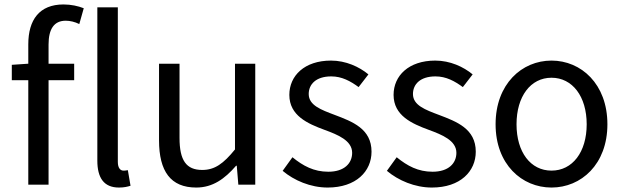

<svg xmlns="http://www.w3.org/2000/svg" viewBox="-20 -829 2799 862"><path d="M514 13C538 13 553 9 566 5L554 -65C544 -63 539 -63 534 -63C521 -63 509 -74 509 -102V-796H417V-108C417 -31 446 13 514 13ZM33 -469H107V0H198V-469H313V-543H198V-629C198 -699 223 -736 275 -736C294 -736 316 -731 336 -721L356 -792C331 -802 299 -809 265 -809C157 -809 107 -740 107 -630V-543L33 -538Z M861 13C935 13 989 -26 1040 -85H1043L1050 0H1126V-543H1035V-158C983 -94 944 -66 888 -66C816 -66 786 -109 786 -210V-543H694V-199C694 -60 746 13 861 13Z M1451 13C1579 13 1648 -60 1648 -148C1648 -251 1562 -283 1483 -313C1422 -336 1366 -356 1366 -407C1366 -450 1398 -486 1467 -486C1515 -486 1553 -465 1590 -438L1634 -495C1593 -529 1533 -557 1466 -557C1347 -557 1279 -489 1279 -403C1279 -310 1361 -274 1437 -246C1497 -224 1561 -198 1561 -143C1561 -96 1526 -58 1454 -58C1389 -58 1341 -84 1293 -123L1249 -62C1300 -19 1374 13 1451 13Z M1919 13C2047 13 2116 -60 2116 -148C2116 -251 2030 -283 1951 -313C1890 -336 1834 -356 1834 -407C1834 -450 1866 -486 1935 -486C1983 -486 2021 -465 2058 -438L2102 -495C2061 -529 2001 -557 1934 -557C1815 -557 1747 -489 1747 -403C1747 -310 1829 -274 1905 -246C1965 -224 2029 -198 2029 -143C2029 -96 1994 -58 1922 -58C1857 -58 1809 -84 1761 -123L1717 -62C1768 -19 1842 13 1919 13Z M2456 13C2589 13 2707 -91 2707 -271C2707 -452 2589 -557 2456 -557C2323 -557 2205 -452 2205 -271C2205 -91 2323 13 2456 13ZM2456 -63C2362 -63 2299 -146 2299 -271C2299 -396 2362 -480 2456 -480C2550 -480 2614 -396 2614 -271C2614 -146 2550 -63 2456 -63Z"/></svg>

Font: Noto Sans CJK SC
Style: Regular
Weight: 400
Designer: Ryoko NISHIZUKA 西塚涼子 (kana, bopomofo & ideographs); Paul D. Hunt (Latin, Greek & Cyrillic); Sandoll Communications 산돌커뮤니
Foundry: Adobe
Version: Version 2.004;hotconv 1.0.118;makeotfexe 2.5.65603